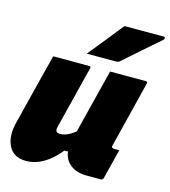

<svg xmlns="http://www.w3.org/2000/svg" viewBox="-118 -887 876 991"><g transform="rotate(15 320.5 -391.0)"><path d="M109 -547H301Q313 -547 309 -536L225 -200Q217 -169 246 -169Q263 -169 282 -176.5Q301 -184 327 -204Q347 -286 368 -368Q389 -450 413 -547H604Q615 -547 612 -536Q590 -447 567.5 -357Q545 -267 524 -182Q521 -174 525 -171Q528 -167 534 -167H564Q554 -127 544 -87.5Q534 -48 524 -8Q521 3 510 3H436Q381 3 348 -23Q315 -49 310 -92H291Q207 11 113 11Q46 11 20 -39.5Q-6 -90 13 -166Q31 -240 48.5 -308Q66 -376 84 -449Q91 -475 97 -499.5Q103 -524 109 -547ZM424 -793H634Q640 -793 641 -787.5Q642 -782 637 -777Q588 -734 545.5 -697Q503 -660 449 -612Q442 -605 427 -605H273Q311 -652 348.5 -698.5Q386 -745 424 -793Z"/></g></svg>

Font: Recursive Sn Lnr St Blk
Style: Italic
Weight: 900
Italic angle: -15°
Version: Version 1.079;hotconv 1.0.112;makeotfexe 2.5.65598; ttfautoh